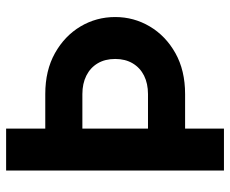

<svg xmlns="http://www.w3.org/2000/svg" viewBox="-83 -680 763 637"><g transform="rotate(-90 298.5 -361.5)"><path d="M190.4 -469.7H304.9Q339.8 -469.7 366.1 -456.5Q392.3 -443.4 406.9 -418.9Q421.4 -394.5 421.4 -360.8Q421.4 -327.4 406.9 -302.9Q392.3 -278.3 366.1 -265.1Q339.8 -252 304.9 -252H190.4ZM51.3 0H190.4V-128.9H304.9Q383.3 -128.9 440.6 -161Q497.8 -193.1 529.2 -246Q560.5 -298.8 560.5 -360.8Q560.5 -423.3 529.2 -476Q497.8 -528.6 440.6 -560.7Q383.3 -592.8 304.9 -592.8H190.4V-722.7H51.3V-582.5Z"/></g></svg>

Font: Giphurs
Style: Regular
Weight: 400
Version: Version 2.010